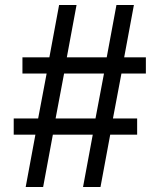

<svg xmlns="http://www.w3.org/2000/svg" viewBox="-20 -750 640 770"><path d="M153 0 192 -210H352L313 0H383L422 -210H530V-275H433L467 -455H565V-520H478L517 -730H447L408 -520H248L287 -730H217L178 -520H70V-455H167L133 -275H35V-210H122L83 0ZM237 -455H397L363 -275H203Z"/></svg>

Font: Tekne LDO
Style: Regular
Weight: 400
Monospace: yes
Designer: Alessio Laiso, Mario Rullo, Paolo Rosset
Foundry: Alessio Laiso
Version: Version 1.000;hotconv 1.0.109;makeotfexe 2.5.65596